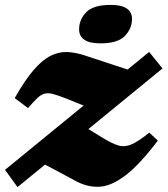

<svg xmlns="http://www.w3.org/2000/svg" viewBox="-20 -749 684 784"><path d="M0.5 -55.5 321.5 -318 250.5 -346.5Q217.5 -359.5 197.2 -365Q177 -370.5 162 -366.5Q147 -362.5 132 -348.2Q117 -334 94.5 -307.5L40 -348.5Q81.5 -421.5 117.2 -463Q153 -504.5 186.8 -521.2Q220.5 -538 254.8 -536.5Q289 -535 326.5 -522.5L501 -465L589 -537L643.5 -469.5L341 -222L399.5 -186Q438.5 -162 464.5 -154.8Q490.5 -147.5 518.5 -160Q546.5 -172.5 589.5 -207.5L624.5 -175Q550 -76.5 492.2 -32.8Q434.5 11 386.5 13.5Q338.5 16 292 -8.5L164 -77L51.5 15ZM389.5 -572Q345 -572 324 -587Q303 -602 303 -629Q303 -669 332 -699Q361 -729 432.5 -729Q477 -729 498 -714Q519 -699 519 -672Q519 -632.5 490 -602.2Q461 -572 389.5 -572Z"/></svg>

Font: Newsreader Caption ExtraBold
Style: Italic
Weight: 800
Italic angle: -17°
Designer: Hugues Gentile
Foundry: Production Type
Version: Version 1.001